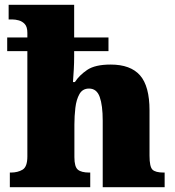

<svg xmlns="http://www.w3.org/2000/svg" viewBox="-20 -780 731 800"><path d="M21 0V-61H25Q54 -61 74 -73Q94 -85 94 -128V-567H10V-624H94V-643Q94 -668 83.5 -679.5Q73 -691 58.5 -695Q44 -699 31 -699H16V-760H289V-624H432V-567H289V-544Q289 -518 287.5 -491Q286 -464 284 -438H292Q310 -466 343 -488.5Q376 -511 441 -511Q524 -511 563.5 -466Q603 -421 603 -320V-131Q603 -85 615.5 -73Q628 -61 662 -61H666V0H408V-277Q408 -341 395.5 -376Q383 -411 351 -411Q324 -411 311 -388Q298 -365 294 -330.5Q290 -296 290 -261V-125Q290 -85 304.5 -73Q319 -61 352 -61H356V0Z"/></svg>

Font: Noto Serif Devanagari Black
Style: Regular
Weight: 900
Designer: Universal Thirst, Indian Type Foundry and the Monotype Design Team
Foundry: Monotype Imaging Inc.
Version: Version 2.004; ttfautohint (v1.8.4.7-5d5b)